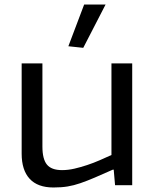

<svg xmlns="http://www.w3.org/2000/svg" viewBox="-20 -821 686 851"><path d="M283 -616 353 -801H448L349 -609ZM217 10Q147 10 111.5 -28.5Q76 -67 76 -140V-540H168V-171Q168 -116 188 -91.5Q208 -67 255 -67Q282 -67 310 -73.5Q338 -80 366.5 -89.5Q395 -99 422.5 -111Q450 -123 474 -134V-540H566V0H490L484 -69H480Q433 -48 399 -33.5Q365 -19 336 -9Q307 1 279.5 5.5Q252 10 217 10Z"/></svg>

Font: Encode Sans Wide
Style: Regular
Weight: 400
Designer: Pablo Impallari, Andres Torresi
Foundry: Pablo Impallari, Andres Torresi
Version: Version 1.000; ttfautohint (v1.00) -l 8 -r 50 -G 200 -x 14 -